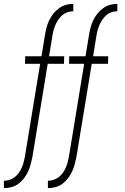

<svg xmlns="http://www.w3.org/2000/svg" viewBox="-26 -755 646 990"><path d="M-6 215V177Q8 177 22.5 172.5Q37 168 49.5 158.5Q62 149 70.5 137Q79 125 85.5 111Q92 97 95.5 83Q99 69 102 55L181 -426H103L104 -465H188L206 -575Q209 -594 214 -613Q219 -632 227.5 -650Q236 -668 249 -684.5Q262 -701 279 -713Q296 -725 314.5 -730Q333 -735 352 -735V-697Q337 -697 322 -692Q307 -687 295.5 -677Q284 -667 275 -654Q266 -641 260 -627Q254 -613 250 -598.5Q246 -584 244 -569L227 -465H305L304 -426H220L141 55Q137 74 132 93Q127 112 118.5 130Q110 148 97.5 164.5Q85 181 68.5 193Q52 205 32.5 210Q13 215 -6 215ZM221 215V177Q235 177 249.5 172.5Q264 168 276.5 158.5Q289 149 297.5 137Q306 125 312.5 111Q319 97 322.5 83Q326 69 329 55L408 -426H330L331 -465H415L433 -575Q436 -594 441 -613Q446 -632 454.5 -650Q463 -668 476 -684.5Q489 -701 506 -713Q523 -725 541.5 -730Q560 -735 579 -735V-697Q564 -697 549 -692Q534 -687 522.5 -677Q511 -667 502 -654Q493 -641 487 -627Q481 -613 477 -598.5Q473 -584 471 -569L454 -465H532L531 -426H447L368 55Q364 74 359 93Q354 112 345.5 130Q337 148 324.5 164.5Q312 181 295.5 193Q279 205 259.5 210Q240 215 221 215Z"/></svg>

Font: Iosevka Extralight Extended
Style: Italic
Weight: 200
Width: 7
Italic angle: -9°
Monospace: yes
Designer: Belleve Invis
Foundry: Belleve Invis
Version: Version 32.5.0; ttfautohint (v1.8.4)